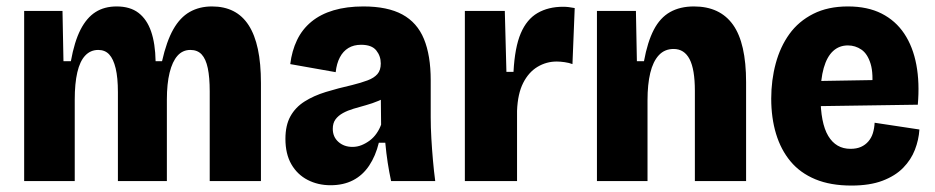

<svg xmlns="http://www.w3.org/2000/svg" viewBox="-20 -562 2903 596"><path d="M55 0V-339V-528H174L177 -372H200Q211 -433 230 -470Q249 -507 276.5 -524.5Q304 -542 342 -542Q384 -542 410 -522Q436 -502 449 -464.5Q462 -427 463 -372H483Q497 -434 518 -471Q539 -508 569 -525Q599 -542 638 -542Q676 -542 704.5 -527.5Q733 -513 752 -483.5Q771 -454 780.5 -409.5Q790 -365 790 -304V0H631V-278Q631 -322 625 -350.5Q619 -379 606 -393Q593 -407 571 -407Q547 -407 531 -389Q515 -371 506.5 -336.5Q498 -302 498 -253V0H346V-276Q346 -321 339 -350Q332 -379 319 -393Q306 -407 285 -407Q261 -407 244.5 -389.5Q228 -372 220 -337.5Q212 -303 212 -253V0Z M1006 13Q967 13 935 -3.5Q903 -20 884.5 -52Q866 -84 866 -131Q866 -173 881.5 -201Q897 -229 925.5 -247Q954 -265 991.5 -276.5Q1029 -288 1073 -298Q1101 -305 1121 -312.5Q1141 -320 1151.5 -332Q1162 -344 1162 -365Q1162 -388 1148 -405.5Q1134 -423 1101 -423Q1078 -423 1061.5 -413Q1045 -403 1035 -384Q1025 -365 1022 -338L881 -363Q886 -404 902 -437.5Q918 -471 946.5 -494.5Q975 -518 1015.5 -530Q1056 -542 1108 -542Q1183 -542 1229 -517Q1275 -492 1296 -441Q1317 -390 1317 -313V-198Q1317 -167 1319 -132.5Q1321 -98 1324 -64Q1327 -30 1331 0H1194Q1188 -28 1183.5 -57Q1179 -86 1176 -119H1156Q1146 -78 1126 -48Q1106 -18 1076 -2.5Q1046 13 1006 13ZM1074 -106Q1089 -106 1102.5 -111.5Q1116 -117 1128 -126Q1140 -135 1149 -148Q1158 -161 1163 -175L1162 -276L1190 -268Q1174 -257 1155 -249Q1136 -241 1116 -235.5Q1096 -230 1077.5 -224.5Q1059 -219 1044.5 -211Q1030 -203 1021.5 -191.5Q1013 -180 1013 -162Q1013 -137 1030.5 -121.5Q1048 -106 1074 -106Z M1423 0V-266V-528H1547L1552 -339H1574Q1578 -415 1596.5 -458.5Q1615 -502 1648.5 -521.5Q1682 -541 1728 -541Q1736 -541 1745 -540Q1754 -539 1764 -537L1757 -363Q1747 -367 1733 -369Q1719 -371 1708 -371Q1676 -371 1648.5 -354.5Q1621 -338 1604 -304.5Q1587 -271 1585 -218V0Z M1833 0V-324V-528H1954L1957 -372H1979Q1990 -432 2009.5 -469.5Q2029 -507 2060 -524.5Q2091 -542 2134 -542Q2215 -542 2255.5 -485Q2296 -428 2296 -307V0H2137V-280Q2137 -347 2120.5 -378.5Q2104 -410 2071 -410Q2043 -410 2025 -390.5Q2007 -371 1998.5 -335.5Q1990 -300 1990 -251V0Z M2623 14Q2558 14 2511 -5.5Q2464 -25 2434 -61Q2404 -97 2389 -146.5Q2374 -196 2374 -256Q2374 -313 2388 -365Q2402 -417 2430.5 -456.5Q2459 -496 2504.5 -519Q2550 -542 2612 -542Q2673 -542 2716.5 -520Q2760 -498 2787 -457.5Q2814 -417 2824.5 -361Q2835 -305 2829 -237L2486 -232V-310L2723 -314L2686 -279Q2692 -333 2682.5 -364Q2673 -395 2654 -408Q2635 -421 2612 -421Q2585 -421 2566 -403.5Q2547 -386 2537 -351Q2527 -316 2527 -264Q2527 -180 2551 -140Q2575 -100 2620 -100Q2639 -100 2652.5 -106Q2666 -112 2675.5 -123Q2685 -134 2689.5 -148.5Q2694 -163 2695 -181L2834 -160Q2832 -128 2820 -97Q2808 -66 2783.5 -41Q2759 -16 2719.5 -1Q2680 14 2623 14Z"/></svg>

Font: Bricolage Grotesque 96pt ExtraBold SemiCondensed ExtraBold
Style: Regular
Weight: 800
Width: 4
Version: Version 1.001;gftools[0.9.33.dev8+g029e19f]